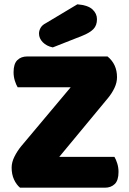

<svg xmlns="http://www.w3.org/2000/svg" viewBox="-20 -871 600 891"><path d="M308 -466H62Q55 -477 49 -496Q43 -515 43 -536Q43 -575 60.5 -592Q78 -609 106 -609H479Q523 -573 523 -513Q523 -488 511.5 -463.5Q500 -439 482 -417L255 -143H511Q518 -132 524 -113Q530 -94 530 -73Q530 -34 512.5 -17Q495 0 467 0H73Q56 -14 45 -38Q34 -62 34 -93Q34 -118 47 -144Q60 -170 78 -192ZM339 -851Q388 -847 409 -827.5Q430 -808 430 -782Q430 -753 413.5 -736Q397 -719 362 -705L225 -651Q196 -657 178.5 -675Q161 -693 161 -715Q161 -729 168.5 -742Q176 -755 192 -763Z"/></svg>

Font: Baloo Tammudu
Style: Regular
Weight: 400
Designer: Omkar Shende and Ek Type
Foundry: Ek Type
Version: Version 1.007;PS 1.000;hotconv 1.0.88;makeotf.lib2.5.647800